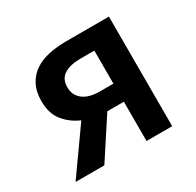

<svg xmlns="http://www.w3.org/2000/svg" viewBox="-115 -618 759 745"><g transform="rotate(-30 265.0 -245.5)"><path d="M341 0V-176H269H267L152 0H23L162 -196Q120 -214 92.5 -248Q65 -282 65 -337Q65 -380 80.5 -409.5Q96 -439 122.5 -457Q149 -475 185.5 -483Q222 -491 264 -491H456V0ZM280 -257H341V-405H280Q232 -405 205.5 -388Q179 -371 179 -334Q179 -298 205.5 -277.5Q232 -257 280 -257Z"/></g></svg>

Font: CV Source Sans Light
Style: Bold
Weight: 600
Designer: Paul D. Hunt
Foundry: Adobe Systems Incorporated
Version: Version 3.001